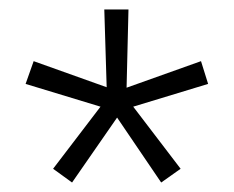

<svg xmlns="http://www.w3.org/2000/svg" viewBox="-20 -756 493 405"><path d="M132 -371 227 -508 320 -371 361 -400 261 -531 419 -579 404 -627 247 -571 251 -736H200L205 -572L51 -627L34 -579L192 -531L92 -400Z"/></svg>

Font: Poppy and Pepper Light
Style: Regular
Weight: 300
Designer: Thy Ha
Foundry: Thy Ha
Version: Version 0.001;Glyphs 3.2 (3227)